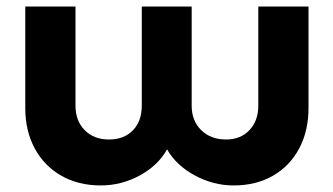

<svg xmlns="http://www.w3.org/2000/svg" viewBox="-20 -558 1016 585"><path d="M692 7Q630 7 573.5 -23.5Q517 -54 489 -103Q462 -54 406 -23.5Q350 7 287 7Q219 7 167 -22.5Q115 -52 86 -105.5Q57 -159 57 -229V-538H210V-236Q210 -190 238 -161.5Q266 -133 312 -133Q358 -133 385 -161Q412 -189 412 -236V-538H564V-236Q564 -190 593 -161.5Q622 -133 669 -133Q713 -133 740 -161.5Q767 -190 767 -236V-538H920V-229Q920 -159 891.5 -105.5Q863 -52 811.5 -22.5Q760 7 692 7Z"/></svg>

Font: TypoPRO Montserrat Alternates
Style: Regular
Weight: 600
Designer: Julieta Ulanovsky
Foundry: Julieta Ulanovsky
Version: Version 6.001